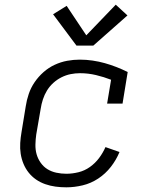

<svg xmlns="http://www.w3.org/2000/svg" viewBox="-20 -793 640 821"><path d="M264 8Q240 8 217.5 5Q195 2 173.5 -5.5Q152 -13 134 -25.5Q116 -38 102.5 -55Q89 -72 80.5 -92.5Q72 -113 68.5 -135.5Q65 -158 66.5 -181.5Q68 -205 72 -228L90 -338Q94 -365 103 -391.5Q112 -418 128 -441.5Q144 -465 166 -484.5Q188 -504 214 -516Q240 -528 267 -533Q294 -538 321 -538Q349 -538 376 -534Q403 -530 428 -523Q453 -516 477.5 -506.5Q502 -497 526 -485L504 -350H438L455 -452Q424 -464 390.5 -472Q357 -480 322 -480Q322 -480 322 -480Q322 -480 322 -480Q302 -480 282 -476Q262 -472 243 -462.5Q224 -453 208 -438.5Q192 -424 181 -406Q170 -388 163.5 -368Q157 -348 154 -328L135 -218Q132 -197 131.5 -175Q131 -153 136.5 -133.5Q142 -114 154 -97Q166 -80 183 -69.5Q200 -59 221 -54.5Q242 -50 264 -50Q289 -50 315.5 -56.5Q342 -63 364.5 -79Q387 -95 403.5 -117Q420 -139 431 -164L491 -143Q477 -109 454 -79.5Q431 -50 400 -29.5Q369 -9 333.5 -0.5Q298 8 264 8ZM307 -598 207 -732 265 -768 349 -642 475 -773 525 -727 379 -598Z"/></svg>

Font: Iosevka Curly Slab LtEx
Style: Italic
Weight: 300
Width: 7
Italic angle: -9°
Monospace: yes
Designer: Belleve Invis
Foundry: Belleve Invis
Version: Version 11.1.0; ttfautohint (v1.8.3)